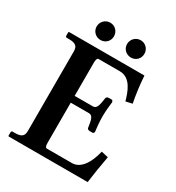

<svg xmlns="http://www.w3.org/2000/svg" viewBox="-190 -914 941 1028"><g transform="rotate(30 281.0 -400.0)"><path d="M22 0H510C517 -54 527 -116 537 -169L494 -179C477 -105 441 -46 386 -46H233C224 -46 219 -52 219 -75V-323H332C357 -323 361 -293 367 -252C367 -248 373 -242 383 -242H404L410 -251C408 -268 403 -308 403 -344C403 -381 408 -421 410 -437L404 -447H383C373 -447 367 -440 367 -436C361 -396 357 -365 332 -365H219V-571C219 -592 224 -600 233 -600H363C430 -600 455 -526 469 -475L509 -484C499 -535 492 -588 488 -646H22L19 -644V-621C19 -616 23 -613 27 -613H41C81 -613 96 -601 96 -569V-77C96 -45 81 -33 41 -33H27C23 -33 19 -30 19 -24V-2ZM135 -746C135 -716 159 -693 189 -693C219 -693 242 -716 242 -746C242 -776 219 -800 189 -800C159 -800 135 -776 135 -746ZM323 -746C323 -716 347 -693 377 -693C407 -693 430 -716 430 -746C430 -776 407 -800 377 -800C347 -800 323 -776 323 -746Z"/></g></svg>

Font: Libertinus Serif Semibold
Style: Regular
Weight: 600
Designer: Philipp H. Poll, Khaled Hosny
Foundry: Caleb Maclennan
Version: Version 7.050;RELEASE